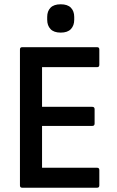

<svg xmlns="http://www.w3.org/2000/svg" viewBox="-20 -875 545 895"><path d="M83 0Q73 0 73 -11V-644Q73 -655 83 -655H433Q443 -655 443 -644V-573Q443 -562 433 -562H176V-377H410Q421 -377 421 -366V-299Q421 -288 410 -288H176V-93H433Q443 -93 443 -82V-11Q443 0 433 0ZM263 -723Q231 -723 215.5 -739.5Q200 -756 200 -783V-796Q200 -823 215.5 -839Q231 -855 263 -855Q295 -855 310.5 -839Q326 -823 326 -796V-783Q326 -756 310.5 -739.5Q295 -723 263 -723Z"/></svg>

Font: Sofia Sans Extra Cond
Style: Bold
Weight: 700
Width: 1
Designer: Botio Nikoltchev, Ani Petrova
Foundry: lettersoup
Version: Version 4.100; ttfautohint (v1.8.3)